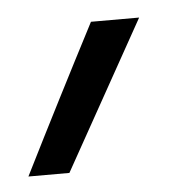

<svg xmlns="http://www.w3.org/2000/svg" viewBox="-35 -116 266 266"><g transform="rotate(-5 97.5 17.0)"><path d="M167 -86Q138 -34 109.5 17Q81 68 52 120H-5Q21 68 47 17Q73 -34 100 -86Z"/></g></svg>

Font: Josefin Slab SemiBold
Style: Italic
Weight: 600
Italic angle: -12°
Designer: Santiago Orozco
Foundry: Typemade
Version: Version 2.000